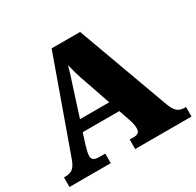

<svg xmlns="http://www.w3.org/2000/svg" viewBox="-154 -888 1087 1063"><g transform="rotate(-30 390.0 -357.0)"><path d="M0 0V-61H7Q37 -61 55.5 -74Q74 -87 89 -130L298 -714H480L694 -128Q708 -90 725.5 -75.5Q743 -61 769 -61H780V0H420V-61H447Q463 -61 474 -68Q485 -75 485 -96Q485 -109 482.5 -121.5Q480 -134 478 -141L449 -226H215L194 -160Q190 -148 185 -127.5Q180 -107 180 -93Q180 -78 190 -69.5Q200 -61 227 -61H264V0ZM301 -493 238 -296H425L357 -493Q351 -510 344.5 -533.5Q338 -557 330 -588Q322 -558 315.5 -537Q309 -516 301 -493Z"/></g></svg>

Font: Noto Serif Black
Style: Regular
Weight: 900
Designer: Monotype Design Team
Foundry: Monotype Imaging Inc.
Version: Version 2.014; ttfautohint (v1.8.4.7-5d5b)